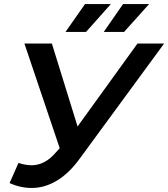

<svg xmlns="http://www.w3.org/2000/svg" viewBox="-20 -914 827 944"><path d="M71 -113Q106 -101 137.5 -101.5Q169 -102 198.5 -117.5Q228 -133 256 -166L300 -214L315 -228L656 -700H787L369 -130Q319 -62 261.5 -27Q204 8 144 10Q84 12 27 -14ZM297 -116 100 -700H235L385 -216ZM490 -757 585 -894H713L590 -757ZM302 -757 398 -894H525L403 -757Z"/></svg>

Font: MOST Montserrat SemiBold
Style: Italic
Weight: 600
Italic angle: -11.3°
Designer: Julieta Ulanovsky
Foundry: Julieta Ulanovsky
Version: Version 8.000;March 11, 2024;FontCreator 15.0.0.2926 64-bit